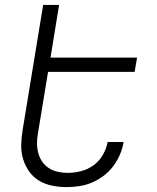

<svg xmlns="http://www.w3.org/2000/svg" viewBox="-20 -755 640 783"><path d="M251 8Q221 8 192 2Q163 -4 139 -18.5Q115 -33 99 -55.5Q83 -78 74.5 -105.5Q66 -133 66.5 -163Q67 -193 72 -223L156 -735H221L186 -520H539L529 -462H176L135 -213Q131 -192 131 -171.5Q131 -151 136 -131.5Q141 -112 152 -96Q163 -80 179 -69.5Q195 -59 215 -54.5Q235 -50 256 -50Q283 -50 310.5 -57Q338 -64 361.5 -81Q385 -98 399.5 -123.5Q414 -149 419 -176H484Q480 -150 469 -124.5Q458 -99 441.5 -77Q425 -55 402.5 -38Q380 -21 355 -10.5Q330 0 303.5 4Q277 8 251 8Z"/></svg>

Font: Iosevka Light Extended
Style: Italic
Weight: 300
Width: 7
Italic angle: -9°
Monospace: yes
Designer: Belleve Invis
Foundry: Belleve Invis
Version: Version 32.5.0; ttfautohint (v1.8.4)